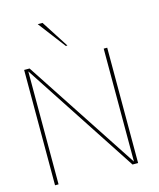

<svg xmlns="http://www.w3.org/2000/svg" viewBox="-138 -1064 959 1161"><g transform="rotate(-15 341.5 -484.0)"><path d="M580 0V-722H558V-15L94 -722H60V0H82V-707L545 0ZM351 -797 241 -968H211L341 -797Z"/></g></svg>

Font: Perun Thin
Style: Regular
Weight: 100
Foundry: Copyright (c) Stefan Peev, Context Ltd, 2016
Version: Version 1.089